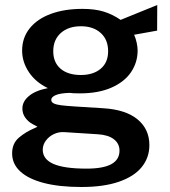

<svg xmlns="http://www.w3.org/2000/svg" viewBox="-20 -573 679 768"><path d="M28.5 40.5Q28.5 0.5 56 -22.8Q83.5 -46 119.5 -61Q122 -62 130 -66Q127 -67.5 110 -76.8Q93 -86 81.2 -102.2Q69.5 -118.5 69.5 -139Q69.5 -167 95.8 -189Q122 -211 171.5 -220.5Q122.5 -244 95.5 -284.5Q68.5 -325 68.5 -370.5Q68.5 -422 98.8 -459.8Q129 -497.5 183.5 -517.5Q238 -537.5 309.5 -537.5Q360 -537.5 395.2 -526.5Q430.5 -515.5 462.5 -493.5L609 -553L608.5 -450.5L516.5 -434Q523 -419.5 526.8 -402Q530.5 -384.5 530.5 -371Q530.5 -323.5 504.2 -284.5Q478 -245.5 425.8 -222.5Q373.5 -199.5 299.5 -199.5Q271.5 -199.5 257 -201.5Q219 -200 202 -192.2Q185 -184.5 185 -173.5Q185 -164.5 194.8 -159.5Q204.5 -154.5 224 -152Q243.5 -149.5 281.5 -147L393.5 -140Q483 -134.5 530.2 -95.5Q577.5 -56.5 577.5 7.5Q577.5 57.5 547 95.2Q516.5 133 455.5 154Q394.5 175 305.5 175Q217 175 155 158.8Q93 142.5 60.8 112.5Q28.5 82.5 28.5 40.5ZM326 101.5Q393 101.5 425.5 83.5Q458 65.5 458 29.5Q458 1.5 435.5 -16Q413 -33.5 370.5 -36L237 -44.5Q215 -46 195.2 -36.5Q175.5 -27 163.2 -10.2Q151 6.5 151 26Q151 64 194 82.8Q237 101.5 326 101.5ZM303.5 -273Q353 -273 382.8 -298Q412.5 -323 412.5 -368Q412.5 -414.5 382.8 -441.2Q353 -468 303.5 -468Q253.5 -468 223.2 -441Q193 -414 193 -368Q193 -323.5 222.2 -298.2Q251.5 -273 303.5 -273Z"/></svg>

Font: 1883 Sans SemiBold
Style: Regular
Weight: 600
Designer: 1883 Sans project is a fork of Public Sans.
Version: Version 1.009